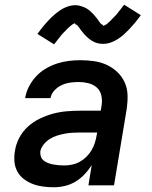

<svg xmlns="http://www.w3.org/2000/svg" viewBox="-20 -782 640 810"><path d="M207 8Q184 8 161.5 5Q139 2 119 -5.5Q99 -13 81.5 -26Q64 -39 53.5 -58Q43 -77 41 -99.5Q39 -122 43 -145Q47 -173 61 -200Q75 -227 97.5 -247.5Q120 -268 148 -281.5Q176 -295 204 -302.5Q232 -310 261 -312.5Q290 -315 318 -315H405L409 -340Q412 -361 407 -381Q402 -401 387.5 -413.5Q373 -426 353 -431Q333 -436 312 -436Q294 -436 276 -433.5Q258 -431 240.5 -423Q223 -415 209.5 -400.5Q196 -386 193 -368H86Q90 -393 102 -416.5Q114 -440 132 -459.5Q150 -479 173 -492.5Q196 -506 220.5 -514Q245 -522 270 -525Q295 -528 319 -528Q348 -528 376.5 -524Q405 -520 430 -508.5Q455 -497 474.5 -478.5Q494 -460 505.5 -435.5Q517 -411 518 -382.5Q519 -354 515 -325L461 0H353L367 -86Q354 -65 336.5 -46.5Q319 -28 298 -15.5Q277 -3 253.5 2.5Q230 8 207 8ZM251 -84Q267 -84 284 -87.5Q301 -91 316.5 -99.5Q332 -108 344.5 -120.5Q357 -133 366 -148Q375 -163 380 -179Q385 -195 388 -212L390 -223H318Q302 -223 285.5 -222Q269 -221 253 -218Q237 -215 221 -210Q205 -205 190.5 -196Q176 -187 164.5 -173Q153 -159 150 -143Q149 -132 152.5 -121.5Q156 -111 164.5 -104.5Q173 -98 183.5 -94Q194 -90 205 -88Q216 -86 227.5 -85Q239 -84 251 -84ZM208 -595 138 -639Q151 -657 163 -671.5Q175 -686 186.5 -698Q198 -710 209.5 -720Q221 -730 235 -739.5Q249 -749 265.5 -754.5Q282 -760 298 -760Q303 -760 307.5 -759.5Q312 -759 317 -757.5Q322 -756 326.5 -754.5Q331 -753 336 -751Q341 -749 345 -746.5Q349 -744 352.5 -741.5Q356 -739 360 -735.5Q364 -732 367.5 -728.5Q371 -725 374.5 -721.5Q378 -718 380.5 -714.5Q383 -711 385.5 -708.5Q388 -706 391.5 -701Q395 -696 398 -691.5Q401 -687 404 -683.5Q407 -680 411.5 -678Q416 -676 415 -672Q415 -673 419.5 -674.5Q424 -676 427 -678Q430 -680 434 -683.5Q438 -687 440 -689Q442 -691 444.5 -693Q447 -695 448.5 -697Q450 -699 452.5 -701.5Q455 -704 457.5 -706.5Q460 -709 462.5 -711.5Q465 -714 468 -717Q471 -720 473.5 -723.5Q476 -727 479 -730.5Q482 -734 484.5 -737.5Q487 -741 490.5 -745Q494 -749 497 -753.5Q500 -758 504 -762L574 -718Q561 -700 549 -685.5Q537 -671 525.5 -659Q514 -647 503 -637Q492 -627 477.5 -617.5Q463 -608 447 -602.5Q431 -597 415 -597Q410 -597 405 -597.5Q400 -598 395 -599Q390 -600 385.5 -601.5Q381 -603 376 -605.5Q371 -608 367 -610.5Q363 -613 359.5 -615.5Q356 -618 352 -621.5Q348 -625 344.5 -628.5Q341 -632 337.5 -635.5Q334 -639 331.5 -642.5Q329 -646 326.5 -648.5Q324 -651 320.5 -656Q317 -661 314 -665.5Q311 -670 308 -673.5Q305 -677 300.5 -678.5Q296 -680 297 -685Q297 -684 292.5 -682.5Q288 -681 285 -678.5Q282 -676 278 -673Q274 -670 272 -668Q270 -666 267.5 -664Q265 -662 263.5 -660Q262 -658 259.5 -655.5Q257 -653 254.5 -650.5Q252 -648 249.5 -645.5Q247 -643 244 -640Q241 -637 238.5 -633.5Q236 -630 233 -626.5Q230 -623 227.5 -619.5Q225 -616 221.5 -612Q218 -608 215 -603.5Q212 -599 208 -595Z"/></svg>

Font: Iosevka Aile Semibold Oblique
Style: Regular
Weight: 600
Italic angle: -9°
Designer: Belleve Invis
Foundry: Belleve Invis
Version: Version 31.1.0; ttfautohint (v1.8.4)